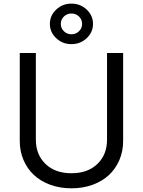

<svg xmlns="http://www.w3.org/2000/svg" viewBox="-20 -1017 781 1050"><path d="M454 -808.1Q419.4 -775.6 370.7 -775.6Q322.1 -775.6 287.5 -808.1Q252.8 -840.6 252.8 -886.4Q252.8 -932.2 287.5 -964.7Q322.1 -997.2 370.7 -997.2Q419.4 -997.2 454 -964.7Q488.6 -932.2 488.6 -886.4Q488.6 -840.6 454 -808.1ZM329.5 -846.1Q346.6 -829.5 370.7 -829.5Q394.9 -829.5 411.9 -846.1Q429 -862.6 429 -886.4Q429 -910.2 411.9 -926.7Q394.9 -943.2 370.7 -943.2Q346.6 -943.2 329.5 -926.7Q312.5 -910.2 312.5 -886.4Q312.5 -862.6 329.5 -846.1ZM565.3 -727.3H653.4V-245.7Q653.4 -190.3 633.2 -142.6Q612.9 -94.8 576.5 -60.5Q540.1 -26.3 487 -6.7Q433.9 12.8 370.7 12.8Q307.5 12.8 254.4 -6.7Q201.3 -26.3 165 -60.5Q128.6 -94.8 108.3 -142.6Q88.1 -190.3 88.1 -245.7V-727.3H176.1V-252.8Q176.1 -171.5 228.7 -120.6Q281.2 -69.6 370.7 -69.6Q460.2 -69.6 512.8 -120.6Q565.3 -171.5 565.3 -252.8Z"/></svg>

Font: TID UI
Style: Regular
Weight: 400
Designer: The TID Project Authors
Foundry: Bakken & Bæck
Version: Version 1.001;hotconv 1.0.109;makeotfexe 2.5.65596